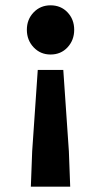

<svg xmlns="http://www.w3.org/2000/svg" viewBox="-20 -528 380 722"><path d="M96 174 101 41 122 -265H218L239 41L244 174ZM170 -323Q132 -323 106.5 -350Q81 -377 81 -416Q81 -455 106.5 -481.5Q132 -508 170 -508Q209 -508 234 -481.5Q259 -455 259 -416Q259 -377 234 -350Q209 -323 170 -323Z"/></svg>

Font: Source Sans 3
Style: Bold
Weight: 700
Designer: Paul D. Hunt
Foundry: Adobe
Version: Version 3.052;hotconv 1.1.0;makeotfexe 2.6.0